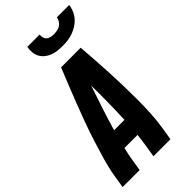

<svg xmlns="http://www.w3.org/2000/svg" viewBox="-289 -1028 1101 1101"><g transform="rotate(-45 261.0 -477.5)"><path d="M0 0 12 -74Q21 -130 37 -185.5Q53 -241 70.5 -296.5Q88 -352 108 -407Q128 -462 149 -516.5Q170 -571 192 -626Q214 -681 236 -735H395Q399 -681 403 -626Q407 -571 409.5 -516.5Q412 -462 413.5 -407Q415 -352 415 -296.5Q415 -241 412 -185Q409 -129 400 -74L388 0H250L262 -74Q265 -93 267.5 -112.5Q270 -132 272 -151H166Q161 -132 157 -112.5Q153 -93 150 -74L138 0ZM196 -265H280Q283 -334 284 -402.5Q285 -471 284 -539Q261 -471 238.5 -402.5Q216 -334 196 -265ZM329 -815Q308 -815 287.5 -817.5Q267 -820 249 -827Q231 -834 215.5 -846.5Q200 -859 191 -876Q182 -893 180 -913.5Q178 -934 182 -955H282Q280 -942 283.5 -930Q287 -918 296 -910.5Q305 -903 317.5 -900.5Q330 -898 342 -898Q355 -898 368.5 -900.5Q382 -903 393.5 -910.5Q405 -918 412.5 -930Q420 -942 422 -955H522Q519 -934 510.5 -913.5Q502 -893 487 -876Q472 -859 453 -847Q434 -835 413 -827.5Q392 -820 371 -817.5Q350 -815 329 -815Z"/></g></svg>

Font: Iosevka Curly Heavy Oblique
Style: Regular
Weight: 900
Italic angle: -9°
Monospace: yes
Designer: Belleve Invis
Foundry: Belleve Invis
Version: Version 11.1.0; ttfautohint (v1.8.3)